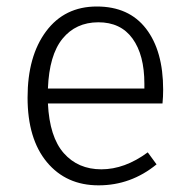

<svg xmlns="http://www.w3.org/2000/svg" viewBox="-20 -554 578 585"><path d="M419.9 -284.2V-298.8Q419.9 -386.7 383.8 -436.5Q347.7 -486.3 279.3 -486.1Q210.9 -485.8 170.4 -436Q129.9 -386.2 126 -284.2ZM477.1 -280.8Q477.1 -258.8 475.1 -238.8H126Q130.9 -136.7 174.3 -87.4Q217.8 -38.1 288.8 -38.1Q359.9 -38.1 430.2 -89.8L457 -53.2Q378.9 10.7 280.3 10.7Q181.6 10.7 122.8 -60.1Q64 -130.9 64 -256.8Q64 -382.8 120.4 -458.5Q176.8 -534.2 274.9 -534.2Q373 -534.2 425 -466.6Q477.1 -398.9 477.1 -280.8Z"/></svg>

Font: FiraSans-Light
Style: Regular
Weight: 300
Designer: Carrois Corporate & Edenspiekermann AG
Foundry: Carrois Corporate GbR & Edenspiekermann AG
Version: Version 3.106;PS 003.106;hotconv 1.0.70;makeotf.lib2.5.58329